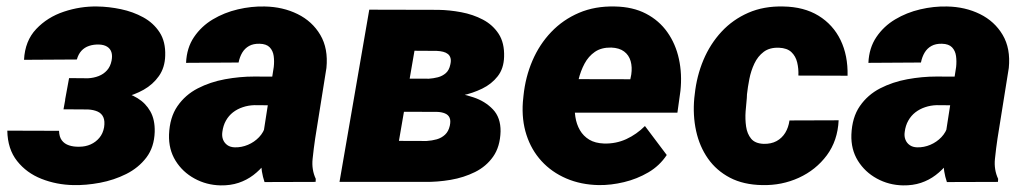

<svg xmlns="http://www.w3.org/2000/svg" viewBox="-20 -558 3150 589"><path d="M294.4 -251.5 179.7 -252 191.9 -318.4 250 -317.9Q267.6 -318.8 282.7 -324.7Q297.9 -330.6 308.3 -342.3Q318.8 -354 322.3 -372.1Q325.2 -387.2 321.8 -397.9Q318.4 -408.7 308.6 -414.8Q298.8 -420.9 283.7 -421.4Q267.1 -421.9 253.2 -417.2Q239.3 -412.6 229.7 -402.1Q220.2 -391.6 215.8 -375.5L53.7 -374.5Q56.6 -432.6 91.1 -469Q125.5 -505.4 176 -522.2Q226.6 -539.1 278.3 -538.1Q314 -537.6 351.1 -529.8Q388.2 -522 419.4 -504.9Q450.7 -487.8 469.5 -459Q488.3 -430.2 486.8 -387.2Q485.8 -350.6 467.5 -324.7Q449.2 -298.8 420.7 -282.7Q392.1 -266.6 358.9 -259Q325.7 -251.5 294.4 -251.5ZM186.5 -287.1 282.7 -286.6Q314.5 -285.6 345.7 -278.8Q377 -272 401.9 -256.8Q426.8 -241.7 441.2 -216.3Q455.6 -190.9 454.6 -153.3Q453.1 -106.4 429 -74.7Q404.8 -43 367.2 -24.2Q329.6 -5.4 286.6 2.7Q243.7 10.7 205.1 9.8Q153.3 8.8 107.4 -9.3Q61.5 -27.3 32.5 -64Q3.4 -100.6 2.4 -157.2L161.1 -156.7Q161.6 -138.2 169.7 -127.4Q177.7 -116.7 191.7 -112.1Q205.6 -107.4 223.1 -107.9Q242.2 -107.9 258.1 -115Q273.9 -122.1 284.9 -135.3Q295.9 -148.4 299.3 -167.5Q302.2 -186.5 297.1 -198.2Q292 -210 279.8 -215.6Q267.6 -221.2 250 -222.2L174.8 -222.7Z M785.6 -132.8 819.8 -352.5Q821.8 -370.1 819.6 -386.2Q817.4 -402.3 807.4 -412.8Q797.4 -423.3 776.4 -423.8Q757.3 -424.3 744.1 -417Q731 -409.7 723.1 -396.5Q715.3 -383.3 711.9 -366.2L550.8 -365.2Q552.7 -411.1 575.2 -444.3Q597.7 -477.5 632.8 -498.5Q668 -519.5 709.7 -529.3Q751.5 -539.1 792 -538.1Q847.7 -537.1 892.8 -514.9Q938 -492.7 962.6 -450.9Q987.3 -409.2 981.4 -349.6L946.8 -132.8Q942.4 -103.5 939 -70.6Q935.5 -37.6 948.7 -9.3L948.2 0L791.5 0.5Q780.8 -31.2 780.8 -65.4Q780.8 -99.6 785.6 -132.8ZM837.9 -322.8 823.2 -234.9 760.3 -235.4Q741.7 -234.9 724.9 -229.2Q708 -223.6 694.8 -213.4Q681.6 -203.1 673.1 -188Q664.6 -172.9 662.1 -153.3Q660.2 -140.1 664.3 -129.6Q668.5 -119.1 677.5 -112.8Q686.5 -106.4 700.2 -106Q721.2 -105.5 740.7 -113.8Q760.3 -122.1 774.7 -137.2Q789.1 -152.3 794.4 -172.4L822.8 -103.5Q810.1 -78.1 793.7 -57.1Q777.3 -36.1 757.1 -20.8Q736.8 -5.4 711.9 2.9Q687 11.2 656.7 10.7Q613.3 9.8 576.7 -10.3Q540 -30.3 518.6 -64.9Q497.1 -99.6 498.5 -145Q500.5 -197.8 524.4 -232.4Q548.3 -267.1 586.7 -286.9Q625 -306.6 670.2 -314.9Q715.3 -323.2 759.8 -323.2Z M1315.4 -214.8 1154.3 -215.3 1171.4 -316.9 1294.4 -316.4Q1309.6 -317.4 1323.5 -321Q1337.4 -324.7 1347.7 -333.7Q1357.9 -342.8 1361.3 -359.4Q1364.3 -371.6 1362.1 -379.6Q1359.9 -387.7 1354 -392.3Q1348.1 -397 1339.4 -399.2Q1330.6 -401.4 1319.8 -401.9L1251.5 -402.3L1182.1 0H1021.5L1112.8 -528.3L1324.2 -527.8Q1358.9 -527.3 1395 -520.5Q1431.2 -513.7 1461.4 -497.8Q1491.7 -481.9 1509.8 -454.1Q1527.8 -426.3 1526.4 -383.8Q1525.4 -347.7 1506.8 -324Q1488.3 -300.3 1459.2 -286.1Q1430.2 -272 1397.5 -265.1Q1364.7 -258.3 1335.9 -256.3ZM1283.7 0H1079.1L1149.9 -126L1288.6 -125.5Q1305.2 -126.5 1319.8 -130.6Q1334.5 -134.8 1345.2 -144.8Q1356 -154.8 1359.9 -172.4Q1363.3 -188 1359.1 -197Q1355 -206.1 1344.7 -210.2Q1334.5 -214.4 1320.3 -214.8L1186 -215.3L1205.1 -316.9L1335 -316.4L1360.4 -275.4Q1396 -271.5 1432.1 -259.5Q1468.3 -247.6 1492.2 -222.4Q1516.1 -197.3 1515.6 -154.8Q1514.2 -107.9 1492.9 -77.6Q1471.7 -47.4 1437.3 -30.3Q1402.8 -13.2 1362.5 -6.3Q1322.3 0.5 1283.7 0Z M1816.9 9.8Q1762.2 8.8 1717.3 -10.5Q1672.4 -29.8 1641.1 -64Q1609.9 -98.1 1595 -144.3Q1580.1 -190.4 1584 -245.1L1585.9 -264.2Q1591.8 -321.8 1613.3 -371.8Q1634.8 -421.9 1670.9 -459.7Q1707 -497.6 1756.1 -518.6Q1805.2 -539.6 1866.2 -538.1Q1921.4 -537.1 1961.7 -516.1Q2002 -495.1 2027.3 -459.2Q2052.7 -423.3 2062.7 -377.2Q2072.8 -331.1 2067.4 -279.3L2058.1 -212.4H1638.2L1654.8 -315.4L1913.6 -314.9L1916.5 -329.1Q1919.9 -352.1 1914.6 -370.6Q1909.2 -389.2 1894.5 -400.1Q1879.9 -411.1 1855 -412.1Q1824.7 -412.6 1804.9 -398.9Q1785.2 -385.3 1773.2 -362.8Q1761.2 -340.3 1754.9 -314.2Q1748.5 -288.1 1745.6 -264.2L1743.7 -245.6Q1741.7 -221.7 1745.1 -199.2Q1748.5 -176.8 1759 -158.7Q1769.5 -140.6 1787.6 -129.6Q1805.7 -118.7 1833 -117.7Q1869.6 -116.7 1901.4 -131.3Q1933.1 -146 1958.5 -171.4L2025.4 -82.5Q2003.4 -49.3 1968.8 -29.1Q1934.1 -8.8 1894.3 0.7Q1854.5 10.3 1816.9 9.8Z M2322.8 -116.7Q2345.7 -116.2 2362.3 -125.2Q2378.9 -134.3 2388.9 -150.6Q2398.9 -167 2401.9 -188.5L2552.7 -189Q2549.8 -126.5 2516.4 -81.5Q2482.9 -36.6 2430.7 -12.7Q2378.4 11.2 2318.4 9.8Q2260.7 8.8 2219.2 -12.9Q2177.7 -34.7 2151.9 -71.5Q2126 -108.4 2115.5 -156.2Q2105 -204.1 2109.9 -257.3L2111.3 -269Q2117.2 -324.7 2137.9 -374Q2158.7 -423.3 2193.4 -460.7Q2228 -498 2275.6 -518.8Q2323.2 -539.6 2382.8 -538.1Q2446.3 -537.1 2491 -509.8Q2535.6 -482.4 2558.6 -435.1Q2581.5 -387.7 2580.1 -325.7L2429.2 -326.2Q2430.2 -347.2 2425.5 -366.5Q2420.9 -385.7 2407.7 -398.2Q2394.5 -410.6 2369.6 -411.6Q2340.8 -412.6 2322.8 -398.9Q2304.7 -385.3 2294.2 -363Q2283.7 -340.8 2278.8 -315.7Q2273.9 -290.5 2271.5 -268.6L2271 -257.3Q2269 -239.7 2267.3 -216.1Q2265.6 -192.4 2268.8 -169.9Q2272 -147.5 2284.2 -132.6Q2296.4 -117.7 2322.8 -116.7Z M2878.9 -132.8 2913.1 -352.5Q2915 -370.1 2912.8 -386.2Q2910.6 -402.3 2900.6 -412.8Q2890.6 -423.3 2869.6 -423.8Q2850.6 -424.3 2837.4 -417Q2824.2 -409.7 2816.4 -396.5Q2808.6 -383.3 2805.2 -366.2L2644 -365.2Q2646 -411.1 2668.5 -444.3Q2690.9 -477.5 2726.1 -498.5Q2761.2 -519.5 2803 -529.3Q2844.7 -539.1 2885.3 -538.1Q2940.9 -537.1 2986.1 -514.9Q3031.2 -492.7 3055.9 -450.9Q3080.6 -409.2 3074.7 -349.6L3040 -132.8Q3035.6 -103.5 3032.2 -70.6Q3028.8 -37.6 3042 -9.3L3041.5 0L2884.8 0.5Q2874 -31.2 2874 -65.4Q2874 -99.6 2878.9 -132.8ZM2931.2 -322.8 2916.5 -234.9 2853.5 -235.4Q2835 -234.9 2818.1 -229.2Q2801.3 -223.6 2788.1 -213.4Q2774.9 -203.1 2766.4 -188Q2757.8 -172.9 2755.4 -153.3Q2753.4 -140.1 2757.6 -129.6Q2761.7 -119.1 2770.8 -112.8Q2779.8 -106.4 2793.5 -106Q2814.5 -105.5 2834 -113.8Q2853.5 -122.1 2867.9 -137.2Q2882.3 -152.3 2887.7 -172.4L2916 -103.5Q2903.3 -78.1 2887 -57.1Q2870.6 -36.1 2850.3 -20.8Q2830.1 -5.4 2805.2 2.9Q2780.3 11.2 2750 10.7Q2706.5 9.8 2669.9 -10.3Q2633.3 -30.3 2611.8 -64.9Q2590.3 -99.6 2591.8 -145Q2593.8 -197.8 2617.7 -232.4Q2641.6 -267.1 2679.9 -286.9Q2718.3 -306.6 2763.4 -314.9Q2808.6 -323.2 2853 -323.2Z"/></svg>

Font: Roboto Black
Style: Italic
Weight: 900
Italic angle: -12°
Designer: Christian Robertson
Foundry: Google
Version: Version 3.0; 2020